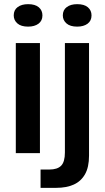

<svg xmlns="http://www.w3.org/2000/svg" viewBox="-20 -736 504 923"><path d="M56 0V-529H172V0ZM115 -608Q81 -608 63.5 -623.5Q46 -639 46 -662Q46 -688 65 -702Q84 -716 115 -716Q149 -716 166.5 -701Q184 -686 184 -662Q184 -636 165 -622Q146 -608 115 -608ZM175 167V79H217Q256 79 274 60.5Q292 42 292 -3V-529H408V12Q408 68 388.5 102Q369 136 334 151.5Q299 167 251 167ZM351 -608Q317 -608 299.5 -623.5Q282 -639 282 -662Q282 -688 301 -702Q320 -716 351 -716Q385 -716 402.5 -701Q420 -686 420 -662Q420 -636 401 -622Q382 -608 351 -608Z"/></svg>

Font: Mona Sans Expanded Medium
Style: Regular
Weight: 500
Width: 7
Designer: Deni Anggara
Foundry: GitHub
Version: Version 2.000